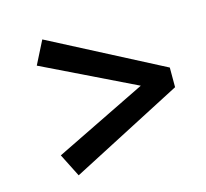

<svg xmlns="http://www.w3.org/2000/svg" viewBox="-77 -649 698 651"><g transform="rotate(-15 272.0 -323.5)"><path d="M516 -358V-289L123 -85L82 -166L405 -324L82 -481L123 -562Z"/></g></svg>

Font: Source Serif Pro
Style: Bold Italic
Weight: 700
Italic angle: -12°
Designer: Frank Grießhammer
Foundry: Adobe Systems Incorporated
Version: Version 3.001;hotconv 1.0.111;makeotfexe 2.5.65597